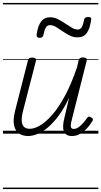

<svg xmlns="http://www.w3.org/2000/svg" viewBox="-20 -905 686 1300"><path d="M170 16Q134 16 108.5 -1.5Q83 -19 75 -57.5Q67 -96 83 -158L169 -495Q172 -506 178 -510.5Q184 -515 198 -515Q214 -515 220 -509Q226 -503 223 -492L137 -158Q126 -117 127 -89Q128 -61 141.5 -47Q155 -33 182 -33Q213 -33 252 -56Q291 -79 334 -128Q377 -177 420 -256.5Q463 -336 502 -451L512 -495Q516 -508 522 -512Q528 -516 542 -516Q557 -516 563.5 -510.5Q570 -505 567 -494L467 -98Q461 -75 459.5 -60.5Q458 -46 463 -39Q468 -32 479 -32Q495 -32 511 -43Q527 -54 542 -71Q557 -88 570 -107Q576 -115 582.5 -115.5Q589 -116 597 -110Q607 -105 608.5 -98.5Q610 -92 606 -86Q594 -65 573 -41Q552 -17 525.5 -0.5Q499 16 468 16Q445 16 431.5 7.5Q418 -1 412 -17.5Q406 -34 407.5 -56.5Q409 -79 416 -107L448 -243Q414 -171 377 -121.5Q340 -72 303.5 -41.5Q267 -11 233 2.5Q199 16 170 16ZM248 -649Q226 -649 228 -671Q236 -729 258 -758.5Q280 -788 319 -788Q347 -788 372.5 -775Q398 -762 421.5 -746Q445 -730 466 -717.5Q487 -705 506 -705Q524 -705 533.5 -720.5Q543 -736 549 -770Q553 -790 577 -790Q590 -790 594.5 -785.5Q599 -781 597 -769Q589 -712 568 -682Q547 -652 504 -652Q476 -652 451 -665Q426 -678 403 -694Q380 -710 359 -722.5Q338 -735 318 -735Q301 -735 291 -719.5Q281 -704 274 -669Q273 -659 266.5 -654Q260 -649 248 -649ZM0 365H646V375H0ZM0 -20H646V0H0ZM0 -505H646V-500H0ZM0 -885H646V-875H0Z"/></svg>

Font: Playwrite IS Guides
Style: Regular
Weight: 400
Designer: Veronika Burian, José Scaglione
Foundry: TypeTogether
Version: Version 1.003